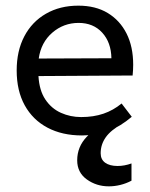

<svg xmlns="http://www.w3.org/2000/svg" viewBox="-20 -464 531 679"><path d="M446 -51Q406 -17 364.5 -1Q323 15 270 15Q200 15 148 -12.5Q96 -40 67.5 -91.5Q39 -143 39 -215Q39 -284 66 -335.5Q93 -387 142.5 -415.5Q192 -444 257 -444Q318 -444 361 -418Q404 -392 427.5 -345.5Q451 -299 451 -235Q451 -226 450.5 -216.5Q450 -207 449 -197L116 -195Q119 -144 140.5 -112Q162 -80 195.5 -65Q229 -50 267 -50Q311 -50 346 -62Q381 -74 410 -98ZM374 -258Q373 -314 341.5 -348.5Q310 -383 258 -383Q205 -383 165 -348.5Q125 -314 117 -257ZM391 -44 412 -26Q372 -4 354 21.5Q336 47 336 78Q336 100 352 111.5Q368 123 396 123Q420 123 445 114V175Q426 185 405.5 190Q385 195 365 195Q321 195 287 170.5Q253 146 253 103Q253 55 287 19.5Q321 -16 391 -44Z"/></svg>

Font: Podkova
Style: Regular
Weight: 400
Designer: Ilya Yudin
Foundry: Cyreal (www.cyreal.org)
Version: Version 2.103